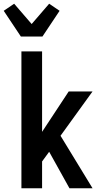

<svg xmlns="http://www.w3.org/2000/svg" viewBox="-40 -1011 560 1031"><path d="M75 0V-735H186V-303L329 -520H457L285 -282L457 0H333L224 -196L186 -144V0ZM72 -815 -20 -953 36 -991 130 -882 224 -991 280 -953 188 -815Z"/></svg>

Font: Iosevka
Style: Bold
Weight: 700
Monospace: yes
Designer: Belleve Invis
Foundry: Belleve Invis
Version: Version 32.5.0; ttfautohint (v1.8.4)